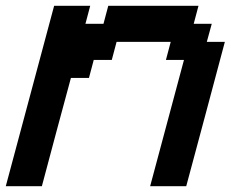

<svg xmlns="http://www.w3.org/2000/svg" viewBox="-20 -645 799 665"><path d="M500 0H625Q647.5 -83 692.1 -250Q736.8 -417 758.8 -500H696.3L713.4 -562.5H650.9L667.5 -625H355L338.4 -562.5H275.9L292.5 -625H167.5Q139.6 -520.5 83.7 -312.3Q27.8 -104 0 0H125Q141.6 -62.5 175 -187.5Q208.5 -312.5 225.6 -375H288.1L304.7 -437.5H367.2L383.8 -500H571.3L554.7 -437.5H617.2Z"/></svg>

Font: Faithful 32x
Style: Oblique
Weight: 400
Foundry: Faithful Resource Pack
Version: Version 1.0; January 27, 2023